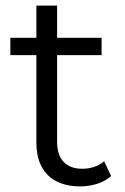

<svg xmlns="http://www.w3.org/2000/svg" viewBox="-20 -661 447 686"><path d="M343 -526H184V-641H110V-526H17V-464H110V-150C110 -52 166 5 266 5C307 5 350 -7 377 -32L352 -85C332 -67 304 -58 274 -58C216 -58 184 -92 184 -154V-464H343Z"/></svg>

Font: Montserrat-Alt1
Style: Regular
Weight: 400
Designer: Differentunic
Foundry: Differentunic
Version: Version 7.222